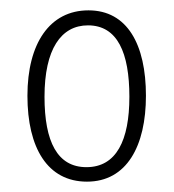

<svg xmlns="http://www.w3.org/2000/svg" viewBox="-20 -837 336 371"><path d="M262 -652C262 -751 226 -817 151 -817C76 -817 33 -753 33 -652C33 -551 72 -486 148 -486C225 -486 262 -555 262 -652ZM66 -650C66 -742 98 -788 150 -788C207 -788 230 -735 230 -650C230 -566 205 -514 147 -514C91 -514 66 -563 66 -650Z"/></svg>

Font: Noto Sans Kannada UI ExtraCondensed ExtraLight
Style: Regular
Weight: 200
Width: 2
Designer: Jelle Bosma - Monotype Design Team
Foundry: Monotype Imaging Inc.
Version: Version 2.005